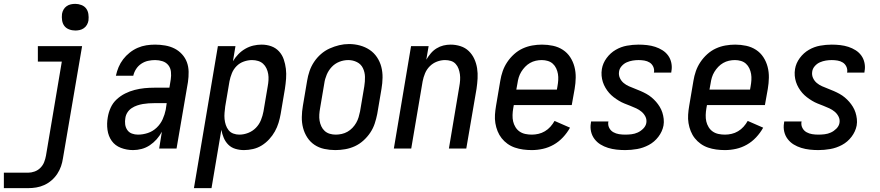

<svg xmlns="http://www.w3.org/2000/svg" viewBox="-34 -769 4554 994"><path d="M-14 205V125H112Q128 125 145 119Q162 113 175 100Q188 87 194.5 70.5Q201 54 204 37L286 -450H162V-530H391L292 50Q289 71 282 91.5Q275 112 262.5 131Q250 150 232.5 165Q215 180 195 189Q175 198 154 201.5Q133 205 112 205ZM356 -611Q339 -611 323.5 -617Q308 -623 299 -635Q290 -647 287.5 -663.5Q285 -680 287 -697Q289 -709 295 -719.5Q301 -730 311 -737Q321 -744 332.5 -746.5Q344 -749 356 -749Q372 -749 387.5 -743Q403 -737 412 -725Q421 -713 423.5 -696.5Q426 -680 424 -663Q422 -651 416 -640.5Q410 -630 400 -623Q390 -616 378.5 -613.5Q367 -611 356 -611Z M655 8Q622 8 592 -3.5Q562 -15 544.5 -39.5Q527 -64 522.5 -96.5Q518 -129 524 -162Q528 -187 539 -211.5Q550 -236 570 -254.5Q590 -273 614 -285Q638 -297 663.5 -303.5Q689 -310 714 -312.5Q739 -315 765 -315H843L850 -358Q853 -377 851 -397Q849 -417 837.5 -431.5Q826 -446 807.5 -452Q789 -458 769 -458Q751 -458 732.5 -454Q714 -450 697.5 -439Q681 -428 670.5 -411.5Q660 -395 656 -377H566Q571 -400 580 -421.5Q589 -443 603.5 -462Q618 -481 637.5 -496.5Q657 -512 679 -521.5Q701 -531 723.5 -534.5Q746 -538 769 -538Q795 -538 821 -533.5Q847 -529 869 -518Q891 -507 908 -488.5Q925 -470 933.5 -447Q942 -424 942.5 -397.5Q943 -371 939 -344L880 0H790L804 -87Q793 -66 777 -48Q761 -30 741.5 -17Q722 -4 699.5 2Q677 8 655 8ZM680 -72Q706 -72 731.5 -80.5Q757 -89 777 -108Q797 -127 808 -151.5Q819 -176 824 -201L829 -235H765Q750 -235 735 -234Q720 -233 705.5 -230.5Q691 -228 676 -223Q661 -218 647.5 -209Q634 -200 625.5 -186.5Q617 -173 615 -158Q612 -142 614 -125.5Q616 -109 625 -96Q634 -83 649 -77.5Q664 -72 680 -72Z M970 205 1094 -530H1185L1172 -452Q1184 -472 1200 -488.5Q1216 -505 1236 -516.5Q1256 -528 1277.5 -533Q1299 -538 1320 -538Q1347 -538 1370.5 -529.5Q1394 -521 1410.5 -503Q1427 -485 1435 -461.5Q1443 -438 1446 -413Q1449 -388 1447 -361.5Q1445 -335 1441 -309L1419 -179Q1415 -156 1408 -133Q1401 -110 1389 -88.5Q1377 -67 1359.5 -48Q1342 -29 1321 -16Q1300 -3 1276 2.5Q1252 8 1229 8Q1206 8 1184.5 1.5Q1163 -5 1148 -20Q1133 -35 1124.5 -55Q1116 -75 1112 -97L1061 205ZM1205 -72Q1228 -72 1251 -81Q1274 -90 1291 -107.5Q1308 -125 1317 -147.5Q1326 -170 1330 -192L1352 -322Q1355 -338 1356 -354.5Q1357 -371 1354.5 -386Q1352 -401 1345.5 -415Q1339 -429 1328 -439Q1317 -449 1302 -453.5Q1287 -458 1271 -458Q1250 -458 1228.5 -450.5Q1207 -443 1191 -427Q1175 -411 1166.5 -390Q1158 -369 1154 -348L1132 -218Q1130 -202 1128.5 -185.5Q1127 -169 1128.5 -153Q1130 -137 1135 -122Q1140 -107 1149.5 -95Q1159 -83 1174 -77.5Q1189 -72 1205 -72Z M1702 8Q1673 8 1645 2Q1617 -4 1594.5 -19Q1572 -34 1557 -57Q1542 -80 1535 -107Q1528 -134 1528.5 -163Q1529 -192 1534 -221L1556 -351Q1560 -376 1568.5 -401Q1577 -426 1592 -448.5Q1607 -471 1627.5 -489Q1648 -507 1672.5 -518Q1697 -529 1722 -535Q1747 -541 1773 -541Q1802 -541 1829.5 -533.5Q1857 -526 1879.5 -511Q1902 -496 1917.5 -473Q1933 -450 1940 -423Q1947 -396 1946.5 -367Q1946 -338 1941 -309L1919 -179Q1914 -154 1906 -129.5Q1898 -105 1883 -82.5Q1868 -60 1847.5 -41.5Q1827 -23 1803 -12Q1779 -1 1753 3.5Q1727 8 1702 8ZM1704 -72Q1719 -72 1735 -75.5Q1751 -79 1765 -87Q1779 -95 1790.5 -107Q1802 -119 1810 -133Q1818 -147 1822.5 -162Q1827 -177 1830 -192L1852 -322Q1856 -347 1855.5 -371Q1855 -395 1845 -416Q1835 -437 1814 -447.5Q1793 -458 1769 -458Q1745 -458 1722.5 -449Q1700 -440 1683.5 -422.5Q1667 -405 1657.5 -382.5Q1648 -360 1645 -338L1623 -208Q1620 -192 1619 -175.5Q1618 -159 1620.5 -144Q1623 -129 1629.5 -115Q1636 -101 1647 -91Q1658 -81 1673 -76.5Q1688 -72 1704 -72Q1704 -72 1704 -72Q1704 -72 1704 -72Z M2005 0 2094 -530H2185L2173 -460Q2183 -477 2196 -492.5Q2209 -508 2226 -518.5Q2243 -529 2261.5 -533.5Q2280 -538 2299 -538Q2325 -538 2350 -530Q2375 -522 2393 -504.5Q2411 -487 2421.5 -464Q2432 -441 2436 -415.5Q2440 -390 2438.5 -363Q2437 -336 2433 -309L2380 0H2290L2344 -322Q2347 -338 2348 -354Q2349 -370 2347 -384.5Q2345 -399 2340 -413Q2335 -427 2325 -438Q2315 -449 2300.5 -453.5Q2286 -458 2270 -458Q2249 -458 2228 -450Q2207 -442 2191 -426Q2175 -410 2166.5 -389.5Q2158 -369 2154 -348L2095 0Z M2719 8Q2696 8 2674 5Q2652 2 2631.5 -5Q2611 -12 2593.5 -24.5Q2576 -37 2563 -53.5Q2550 -70 2542 -90Q2534 -110 2530.5 -131.5Q2527 -153 2528.5 -175.5Q2530 -198 2534 -221L2556 -351Q2560 -376 2568.5 -400.5Q2577 -425 2592 -447.5Q2607 -470 2627.5 -488.5Q2648 -507 2672 -518Q2696 -529 2721.5 -533.5Q2747 -538 2772 -538Q2801 -538 2829 -532Q2857 -526 2880 -511Q2903 -496 2918 -473Q2933 -450 2940 -423Q2947 -396 2946.5 -367Q2946 -338 2941 -309L2926 -225H2626L2623 -208Q2620 -191 2619.5 -173.5Q2619 -156 2622.5 -140.5Q2626 -125 2634.5 -111Q2643 -97 2656 -88Q2669 -79 2685.5 -75.5Q2702 -72 2719 -72Q2736 -72 2753.5 -76Q2771 -80 2787 -89.5Q2803 -99 2815.5 -113Q2828 -127 2837 -143L2917 -108Q2902 -81 2880.5 -58Q2859 -35 2832.5 -20Q2806 -5 2777 1.5Q2748 8 2719 8ZM2639 -305H2849L2852 -322Q2855 -338 2856 -354.5Q2857 -371 2854.5 -386Q2852 -401 2845.5 -415Q2839 -429 2828 -439Q2817 -449 2802 -453.5Q2787 -458 2771 -458Q2755 -458 2739.5 -454.5Q2724 -451 2710 -443Q2696 -435 2684.5 -423Q2673 -411 2664.5 -397Q2656 -383 2651.5 -368Q2647 -353 2645 -338Z M3203 8Q3180 8 3157.5 5.5Q3135 3 3114 -3.5Q3093 -10 3075 -21Q3057 -32 3044 -49Q3031 -66 3026 -87.5Q3021 -109 3025 -132Q3025 -134 3025.5 -136Q3026 -138 3026 -140H3116Q3116 -139 3115.5 -138Q3115 -137 3115 -136Q3113 -120 3120.5 -106Q3128 -92 3141.5 -84.5Q3155 -77 3170.5 -74.5Q3186 -72 3203 -72Q3219 -72 3235.5 -74Q3252 -76 3267.5 -83Q3283 -90 3296 -103Q3309 -116 3312 -132Q3315 -150 3307.5 -165Q3300 -180 3287.5 -190.5Q3275 -201 3260 -208Q3245 -215 3229.5 -221Q3214 -227 3199 -233Q3184 -239 3170 -247.5Q3156 -256 3143 -266Q3130 -276 3119.5 -288Q3109 -300 3100.5 -314.5Q3092 -329 3087 -344.5Q3082 -360 3080.5 -377Q3079 -394 3082 -412Q3087 -442 3106.5 -468.5Q3126 -495 3153.5 -511Q3181 -527 3211.5 -532.5Q3242 -538 3272 -538Q3294 -538 3316 -535.5Q3338 -533 3358 -526.5Q3378 -520 3395.5 -509Q3413 -498 3425 -481.5Q3437 -465 3441.5 -443.5Q3446 -422 3442 -401Q3442 -399 3441.5 -397Q3441 -395 3441 -393H3351Q3351 -394 3351.5 -394.5Q3352 -395 3352 -396Q3354 -411 3347.5 -424.5Q3341 -438 3329 -445.5Q3317 -453 3302 -455.5Q3287 -458 3272 -458Q3257 -458 3241.5 -455.5Q3226 -453 3211 -446.5Q3196 -440 3184.5 -427Q3173 -414 3171 -399Q3168 -381 3175 -365.5Q3182 -350 3194.5 -339.5Q3207 -329 3222 -322.5Q3237 -316 3252.5 -310Q3268 -304 3283 -297.5Q3298 -291 3312.5 -283Q3327 -275 3339.5 -264.5Q3352 -254 3362.5 -242Q3373 -230 3381.5 -216Q3390 -202 3395 -186.5Q3400 -171 3402 -153.5Q3404 -136 3401 -119Q3395 -88 3374.5 -61Q3354 -34 3325 -18.5Q3296 -3 3264.5 2.5Q3233 8 3203 8Z M3719 8Q3696 8 3674 5Q3652 2 3631.5 -5Q3611 -12 3593.5 -24.5Q3576 -37 3563 -53.5Q3550 -70 3542 -90Q3534 -110 3530.5 -131.5Q3527 -153 3528.5 -175.5Q3530 -198 3534 -221L3556 -351Q3560 -376 3568.5 -400.5Q3577 -425 3592 -447.5Q3607 -470 3627.5 -488.5Q3648 -507 3672 -518Q3696 -529 3721.5 -533.5Q3747 -538 3772 -538Q3801 -538 3829 -532Q3857 -526 3880 -511Q3903 -496 3918 -473Q3933 -450 3940 -423Q3947 -396 3946.5 -367Q3946 -338 3941 -309L3926 -225H3626L3623 -208Q3620 -191 3619.5 -173.5Q3619 -156 3622.5 -140.5Q3626 -125 3634.5 -111Q3643 -97 3656 -88Q3669 -79 3685.5 -75.5Q3702 -72 3719 -72Q3736 -72 3753.5 -76Q3771 -80 3787 -89.5Q3803 -99 3815.5 -113Q3828 -127 3837 -143L3917 -108Q3902 -81 3880.5 -58Q3859 -35 3832.5 -20Q3806 -5 3777 1.5Q3748 8 3719 8ZM3639 -305H3849L3852 -322Q3855 -338 3856 -354.5Q3857 -371 3854.5 -386Q3852 -401 3845.5 -415Q3839 -429 3828 -439Q3817 -449 3802 -453.5Q3787 -458 3771 -458Q3755 -458 3739.5 -454.5Q3724 -451 3710 -443Q3696 -435 3684.5 -423Q3673 -411 3664.5 -397Q3656 -383 3651.5 -368Q3647 -353 3645 -338Z M4203 8Q4180 8 4157.5 5.5Q4135 3 4114 -3.5Q4093 -10 4075 -21Q4057 -32 4044 -49Q4031 -66 4026 -87.5Q4021 -109 4025 -132Q4025 -134 4025.5 -136Q4026 -138 4026 -140H4116Q4116 -139 4115.5 -138Q4115 -137 4115 -136Q4113 -120 4120.5 -106Q4128 -92 4141.5 -84.5Q4155 -77 4170.5 -74.5Q4186 -72 4203 -72Q4219 -72 4235.5 -74Q4252 -76 4267.5 -83Q4283 -90 4296 -103Q4309 -116 4312 -132Q4315 -150 4307.5 -165Q4300 -180 4287.5 -190.5Q4275 -201 4260 -208Q4245 -215 4229.5 -221Q4214 -227 4199 -233Q4184 -239 4170 -247.5Q4156 -256 4143 -266Q4130 -276 4119.5 -288Q4109 -300 4100.5 -314.5Q4092 -329 4087 -344.5Q4082 -360 4080.5 -377Q4079 -394 4082 -412Q4087 -442 4106.5 -468.5Q4126 -495 4153.5 -511Q4181 -527 4211.5 -532.5Q4242 -538 4272 -538Q4294 -538 4316 -535.5Q4338 -533 4358 -526.5Q4378 -520 4395.5 -509Q4413 -498 4425 -481.5Q4437 -465 4441.5 -443.5Q4446 -422 4442 -401Q4442 -399 4441.5 -397Q4441 -395 4441 -393H4351Q4351 -394 4351.5 -394.5Q4352 -395 4352 -396Q4354 -411 4347.5 -424.5Q4341 -438 4329 -445.5Q4317 -453 4302 -455.5Q4287 -458 4272 -458Q4257 -458 4241.5 -455.5Q4226 -453 4211 -446.5Q4196 -440 4184.5 -427Q4173 -414 4171 -399Q4168 -381 4175 -365.5Q4182 -350 4194.5 -339.5Q4207 -329 4222 -322.5Q4237 -316 4252.5 -310Q4268 -304 4283 -297.5Q4298 -291 4312.5 -283Q4327 -275 4339.5 -264.5Q4352 -254 4362.5 -242Q4373 -230 4381.5 -216Q4390 -202 4395 -186.5Q4400 -171 4402 -153.5Q4404 -136 4401 -119Q4395 -88 4374.5 -61Q4354 -34 4325 -18.5Q4296 -3 4264.5 2.5Q4233 8 4203 8Z"/></svg>

Font: iosevka_custom_sans_ss08 Md
Style: Italic
Weight: 500
Italic angle: -10°
Designer: Belleve Invis
Foundry: Belleve Invis
Version: Version 10.3.0; ttfautohint (v1.8.3)